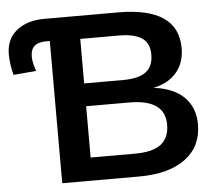

<svg xmlns="http://www.w3.org/2000/svg" viewBox="-50 -744 911 799"><g transform="rotate(-5 405.5 -344.0)"><path d="M762.2 -195.3Q762.2 -102.5 692.9 -51.3Q623.5 0 500.5 0H178.2V-594.2H164.1Q129.9 -594.2 113.8 -579.8Q97.7 -565.4 97.7 -535.6Q97.7 -510.7 110.8 -475.1L15.6 -466.8Q3.4 -513.2 3.4 -554.2Q3.4 -616.7 47.1 -652.3Q90.8 -688 165 -688H471.2Q722.2 -688 722.2 -517.1Q722.2 -457.5 689.2 -417Q656.2 -376.5 591.3 -362.3Q674.3 -352.5 718.3 -308.8Q762.2 -265.1 762.2 -195.3ZM594.2 -500.5Q594.2 -549.8 561.8 -570.8Q529.3 -591.8 466.8 -591.8H305.2V-405.8H467.3Q533.2 -405.8 563.7 -429.2Q594.2 -452.6 594.2 -500.5ZM634.3 -205.6Q634.3 -310.5 484.9 -310.5H305.2V-96.2H490.7Q565.4 -96.2 599.9 -123.5Q634.3 -150.9 634.3 -205.6Z"/></g></svg>

Font: Arimo SemiBold
Style: Regular
Weight: 600
Designer: Steve Matteson
Foundry: Monotype Imaging Inc.
Version: Version 1.33